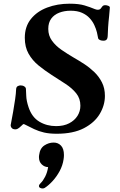

<svg xmlns="http://www.w3.org/2000/svg" viewBox="-20 -728 665 1066"><path d="M39.6 -35.2Q46.4 -70.3 53 -107.9Q59.6 -145.5 64.2 -178Q68.8 -210.4 69.3 -230Q69.8 -245.1 78.1 -249.5Q86.4 -253.9 94.2 -253.9Q106.4 -253.9 115.2 -248Q124 -242.2 124 -233.4Q125 -224.1 125.7 -196.3Q126.5 -168.5 138.7 -132.3Q157.2 -77.1 198.5 -52.5Q239.7 -27.8 291.5 -27.8Q334 -27.8 364 -43.5Q394 -59.1 410.2 -84.7Q426.3 -110.4 426.3 -141.1Q426.3 -181.2 403.3 -209.7Q380.4 -238.3 343.8 -262.2Q307.1 -286.1 266.6 -312Q228 -336.9 193.8 -364.7Q159.7 -392.6 138.7 -429.7Q117.7 -466.8 117.7 -518.1Q117.7 -580.1 151.4 -622.3Q185.1 -664.6 241.7 -686Q298.3 -707.5 366.7 -707.5Q417.5 -707.5 449 -698Q480.5 -688.5 507.3 -677.2Q512.7 -675.3 516.1 -674.6Q519.5 -673.8 522.9 -673.8Q534.7 -674.3 539.3 -680.7Q543.9 -687 548.8 -693.1Q553.7 -699.2 564.9 -699.2Q572.3 -699.2 581.5 -695.6Q590.8 -691.9 589.8 -684.6Q587.9 -656.7 585.9 -638.9Q584 -621.1 582.5 -606.4Q581.1 -591.8 580.1 -574.7Q579.1 -557.6 578.1 -530.8Q577.6 -514.2 571.8 -508.1Q565.9 -502 554.2 -502Q543.9 -502 535.4 -505.4Q526.9 -508.8 524.9 -515.6Q522.9 -529.3 518.1 -548.6Q513.2 -567.9 503.7 -588.6Q494.1 -609.4 477.5 -627.4Q460.9 -645.5 435.1 -657Q409.2 -668.5 372.1 -668.5Q337.4 -668.5 309.3 -657.7Q281.2 -647 264.6 -624.8Q248 -602.5 248 -567.4Q248 -530.3 268.8 -501.7Q289.6 -473.1 322.3 -450.7Q355 -428.2 390.1 -407.7Q417.5 -392.1 447.5 -372.6Q477.5 -353 503.7 -327.9Q529.8 -302.7 546.1 -270.3Q562.5 -237.8 562.5 -195.8Q562.5 -143.6 533.7 -95.2Q504.9 -46.9 445.6 -16.1Q386.2 14.6 294.9 14.6Q254.4 14.6 224.9 7.8Q195.3 1 169.9 -11Q144.5 -22.9 115.2 -38.1Q110.8 -40.5 107.4 -37.6Q104 -34.7 99.1 -29.8Q85.4 -16.6 78.4 -13.2Q71.3 -9.8 65.9 -9.8Q50.8 -9.8 44.4 -18.3Q38.1 -26.9 39.6 -35.2ZM277.8 63.5Q302.7 63.5 318.8 80.6Q335 97.7 335 132.8Q335 145 333 156.7Q328.1 190.4 311.3 221.7Q294.4 252.9 272 277.3Q249.5 301.8 228 315.4Q223.1 318.4 216.3 318.4Q209 318.4 202.6 314.9Q196.3 311.5 196.3 304.7Q196.3 297.4 206.1 288.1Q218.3 276.9 230.5 253.2Q242.7 229.5 247.1 199.7Q228 199.7 212.2 185.1Q196.3 170.4 196.3 144.5Q196.3 141.6 196.5 138.7Q196.8 135.7 197.3 132.8Q201.7 95.7 226.1 79.6Q250.5 63.5 277.8 63.5Z"/></svg>

Font: Gelasio SemiBold
Style: Italic
Weight: 600
Italic angle: -8.5°
Designer: Eben Sorkin
Foundry: Eben Sorkin
Version: Version 1.008